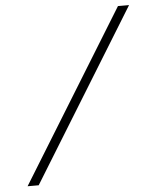

<svg xmlns="http://www.w3.org/2000/svg" viewBox="-52 -695 629 810"><g transform="rotate(-5 262.5 -290.0)"><path d="M32 72H79L525 -652H478Z"/></g></svg>

Font: Charger Sport
Style: HLNrwObl
Weight: 100
Designer: Jasper
Foundry: Cannot Into Space Fonts
Version: Version 1.1